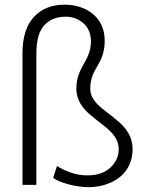

<svg xmlns="http://www.w3.org/2000/svg" viewBox="-20 -774 626 804"><path d="M132.3 -550.8C132.3 -605 143.6 -644.5 165.5 -668.5C187.5 -692.4 217.8 -704.1 255.4 -704.1C283.7 -704.1 308.6 -694.8 329.6 -676.3C350.6 -657.2 360.8 -632.3 360.8 -600.6C360.8 -518.1 299.8 -494.1 299.8 -403.8C299.8 -353 326.7 -318.4 362.3 -289.6C379.9 -274.9 397.5 -260.7 415 -247.6C450.2 -220.2 477.1 -190.9 477.1 -149.9C477.1 -120.1 465.8 -94.7 442.9 -72.8C419.9 -50.8 387.2 -39.6 345.2 -39.6C320.8 -39.6 296.9 -43.9 272.9 -52.7C249 -61.5 231 -70.3 218.8 -79.1L202.6 -29.3C227.5 -9.3 297.9 9.8 351.6 9.8C383.3 9.8 413.1 3.9 440.9 -8.3C497.1 -32.2 535.2 -80.1 535.2 -149.9C535.2 -202.1 508.3 -237.8 473.1 -267.6C455.6 -282.2 438 -296.4 420.4 -309.6C384.8 -336.4 357.9 -364.3 357.9 -402.8C357.9 -445.3 372.1 -471.2 388.2 -498C404.3 -524.9 418.5 -555.2 418.5 -604C418.5 -701.2 341.8 -754.4 250.5 -754.4C196.3 -754.4 153.3 -737.3 121.6 -702.6C89.8 -668 74.2 -617.2 74.2 -550.8V0H132.3Z"/></svg>

Font: Vazirmatn ExtraLight
Style: Regular
Weight: 200
Designer: Saber Rastikerdar
Foundry: Saber Rastikerdar
Version: Version 33.003